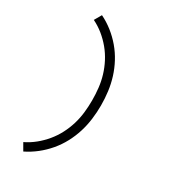

<svg xmlns="http://www.w3.org/2000/svg" viewBox="-238 -951 1075 1222"><g transform="rotate(30 300.0 -340.0)"><path d="M139 161 109 109Q150 89 185 60.5Q220 32 249 -3Q278 -38 299 -78.5Q320 -119 333 -162Q346 -205 351 -250Q356 -295 356 -340Q356 -385 351 -430Q346 -475 333 -518Q320 -561 299 -601.5Q278 -642 249 -677Q220 -712 185 -740.5Q150 -769 109 -789L139 -841Q184 -819 224 -787.5Q264 -756 297 -717Q330 -678 354 -633Q378 -588 393 -540Q408 -492 414.5 -441.5Q421 -391 421 -340Q421 -289 414.5 -238.5Q408 -188 393 -140Q378 -92 354 -47Q330 -2 297 37Q264 76 224 107.5Q184 139 139 161Z"/></g></svg>

Font: Iosevka Curly Slab LtEx
Style: Regular
Weight: 300
Width: 7
Monospace: yes
Designer: Belleve Invis
Foundry: Belleve Invis
Version: Version 11.1.0; ttfautohint (v1.8.3)